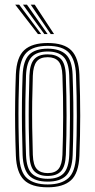

<svg xmlns="http://www.w3.org/2000/svg" viewBox="-20 -790 405 817"><path d="M182.9 7Q113.1 7 81.7 -24.7Q50.2 -56.4 47.5 -127.6Q45.2 -189.1 44.5 -245.9Q43.7 -302.7 44.5 -358.7Q45.2 -414.6 47.4 -473.2Q50.6 -547.2 83.6 -577.1Q116.5 -607 182.9 -607Q253 -607 284 -575.1Q315 -543.3 317.9 -472.2Q321.4 -380 321.3 -297.1Q321.3 -214.3 317.9 -126.8Q314.9 -52.9 282 -22.9Q249.1 7 182.9 7ZM182.9 -5.1Q240.8 -5.1 270.7 -31.9Q300.6 -58.7 303.4 -127Q306.8 -214.2 306.8 -295.5Q306.9 -376.9 303.4 -471.5Q301 -535.1 273.9 -565Q246.9 -594.9 182.9 -594.9Q121.7 -594.9 93 -566.4Q64.4 -537.9 61.7 -470.5Q59.8 -418.5 59 -363.7Q58.2 -308.9 58.9 -250.1Q59.7 -191.4 62 -127.1Q64.6 -58.3 94.9 -31.7Q125.2 -5.1 182.9 -5.1ZM182.9 -17.1Q129 -17.1 103.8 -43.1Q78.7 -69 76.2 -130.1Q74.4 -182.8 73.6 -239.5Q72.8 -296.2 73.4 -354.4Q74 -412.7 76.2 -470Q78.7 -531.7 104.1 -557.3Q129.5 -582.9 182.9 -582.9Q233.7 -582.9 260.1 -558.5Q286.6 -534.1 288.9 -472.4Q291.1 -412.8 291.9 -356.1Q292.6 -299.4 291.9 -243.3Q291.3 -187.3 289.2 -130Q286.8 -68.1 261.3 -42.6Q235.7 -17.1 182.9 -17.1ZM182.9 -29.2Q228.1 -29.2 250.3 -51.9Q272.5 -74.6 274.7 -130.4Q277.4 -203.8 277.7 -290Q278.1 -376.1 274.6 -469.4Q272.5 -525.9 250 -548.4Q227.5 -570.8 182.9 -570.8Q137.3 -570.8 115.2 -548Q93.1 -525.3 90.7 -469.6Q89 -420.3 88.1 -365.5Q87.3 -310.7 87.9 -251.6Q88.5 -192.6 90.7 -130.1Q92.9 -73.2 115.9 -51.2Q138.8 -29.2 182.9 -29.2ZM182.9 -41.3Q146.2 -41.3 126.6 -60.6Q107 -80 105.2 -130.6Q103.2 -188.4 102.5 -244.1Q101.8 -299.8 102.5 -355.6Q103.2 -411.4 105.2 -468.8Q107.1 -517.3 125.5 -538Q143.9 -558.7 182.9 -558.7Q219.5 -558.7 238.9 -539.4Q258.3 -520 260.1 -469.2Q263.1 -383.9 263.2 -298.1Q263.3 -212.3 260.2 -131Q258.3 -81.8 239.6 -61.5Q221 -41.3 182.9 -41.3ZM182.9 -53.4Q214.9 -53.4 229.5 -71.8Q244.2 -90.2 245.7 -131.7Q248.4 -208.2 248.7 -291.4Q249.1 -374.7 245.6 -468.7Q244.2 -512.1 228.6 -529.4Q213 -546.6 182.9 -546.6Q150.5 -546.6 135.9 -528.1Q121.2 -509.6 119.7 -468.1Q117.7 -412 117 -358.2Q116.3 -304.3 117 -248.6Q117.7 -193 119.7 -131Q121.2 -87.3 137.1 -70.3Q153 -53.4 182.9 -53.4ZM141.5 -645 44.7 -770.2H61.6L155.3 -645ZM168.6 -645 77.7 -770.2H94.6L182.6 -645ZM195.9 -645 110.7 -770.2H127.6L210 -645Z"/></svg>

Font: Big Shoulders Inline Display SC Thin
Style: Regular
Weight: 100
Designer: Patric King
Foundry: XO Type Co
Version: Version 2.002